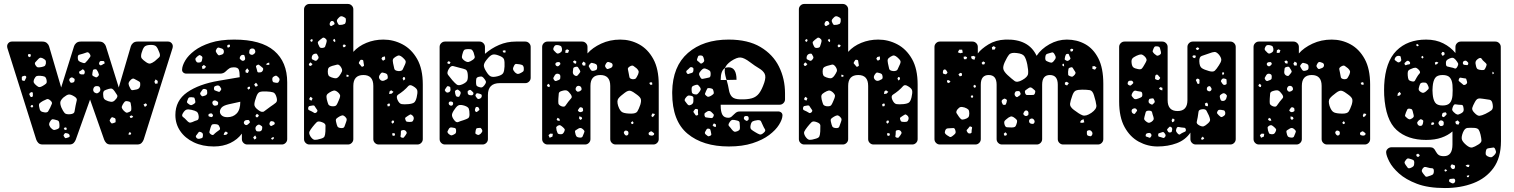

<svg xmlns="http://www.w3.org/2000/svg" viewBox="-20 -730 7648 970"><path d="M196 0Q181 0 173.5 -8Q166 -16 163 -25L17 -488Q16 -492 16 -496Q16 -506 23 -513Q30 -520 40 -520H194Q209 -520 217.5 -512Q226 -504 228 -496L289 -288L354 -496Q356 -504 364.5 -512Q373 -520 388 -520H481Q496 -520 504.5 -512Q513 -504 515 -496L580 -288L641 -496Q643 -504 651.5 -512Q660 -520 675 -520H829Q839 -520 846 -513Q853 -506 853 -496Q853 -492 852 -488L706 -25Q703 -16 695.5 -8Q688 0 673 0H539Q524 0 516.5 -8Q509 -16 506 -25L435 -227L363 -25Q360 -16 352.5 -8Q345 0 330 0ZM785 -465Q777 -487 769 -495.5Q761 -504 738 -503Q716 -502 708.5 -492.5Q701 -483 695 -462Q690 -443 696 -435Q702 -427 718 -416Q731 -407 739.5 -409Q748 -411 762 -421Q776 -433 784 -440.5Q792 -448 785 -465ZM433 -458Q426 -468 419 -465.5Q412 -463 400 -459Q388 -455 380.5 -453.5Q373 -452 373 -440Q373 -426 378.5 -421.5Q384 -417 397 -413Q407 -409 411.5 -413.5Q416 -418 423 -426Q430 -436 435 -442Q440 -448 433 -458ZM134 -457H123L121 -447L128 -441L136 -446ZM195 -436Q186 -440 181 -437.5Q176 -435 170 -428Q162 -420 158 -415Q154 -410 159 -401Q165 -391 171 -390Q177 -389 188 -391Q199 -393 204.5 -396Q210 -399 212 -410Q213 -422 209 -426.5Q205 -431 195 -436ZM493 -422Q485 -423 482 -415Q478 -407 484 -402Q488 -399 490.5 -400Q493 -401 497 -403Q502 -407 506 -408Q510 -409 508 -415Q507 -421 503 -421.5Q499 -422 493 -422ZM475 -367Q471 -374 468.5 -377.5Q466 -381 458 -380Q450 -379 449.5 -374.5Q449 -370 447 -362Q446 -356 446 -352Q446 -348 452 -345Q459 -341 464 -339.5Q469 -338 475 -344Q481 -350 479.5 -354.5Q478 -359 475 -367ZM403 -377Q399 -381 396 -379Q393 -377 388 -373Q383 -371 381 -369Q379 -367 380 -362Q382 -355 392 -354Q398 -354 401.5 -354Q405 -354 407 -359Q411 -370 403 -377ZM111 -345Q107 -349 99 -346Q94 -345 92 -343.5Q90 -342 90 -337Q90 -331 90.5 -327Q91 -323 98 -322Q104 -320 105.5 -323.5Q107 -327 110 -333Q115 -340 111 -345ZM184 -347Q171 -348 165 -345.5Q159 -343 153 -331Q148 -319 151 -312.5Q154 -306 164 -298Q173 -290 179.5 -290Q186 -290 196 -296Q208 -303 213 -308Q218 -313 215 -327Q212 -340 205 -343Q198 -346 184 -347ZM347 -338Q340 -341 333 -334Q328 -328 331 -321Q334 -316 336 -313.5Q338 -311 343 -312Q350 -313 353 -315Q356 -317 357 -324Q358 -330 355.5 -332.5Q353 -335 347 -338ZM678 -321Q665 -328 657.5 -332Q650 -336 640 -326Q629 -315 629.5 -306.5Q630 -298 638 -284Q643 -273 650.5 -274.5Q658 -276 670 -278Q685 -281 688 -296Q689 -306 688 -311.5Q687 -317 678 -321ZM777 -321 766 -329 760 -317 764 -307 776 -308ZM486 -284Q484 -291 480 -293Q476 -295 468 -295Q456 -295 452 -283Q448 -271 457 -263Q464 -259 468.5 -258.5Q473 -258 479 -263Q490 -271 486 -284ZM559 -269Q552 -279 546.5 -281.5Q541 -284 530 -281Q516 -277 508.5 -273Q501 -269 501 -255Q501 -238 506 -231Q511 -224 526 -219Q541 -214 549.5 -216.5Q558 -219 568 -232Q576 -243 571.5 -250Q567 -257 559 -269ZM142 -264Q137 -266 131 -260Q126 -254 130 -249Q132 -244 134 -241.5Q136 -239 141 -240Q146 -242 146 -245Q146 -248 146 -253Q146 -258 146 -260.5Q146 -263 142 -264ZM355 -243Q337 -254 327 -252.5Q317 -251 301 -238Q287 -225 285 -215Q283 -205 290 -187Q299 -167 306.5 -159Q314 -151 335 -153Q355 -155 356.5 -166.5Q358 -178 362 -197Q366 -214 368 -224Q370 -234 355 -243ZM235 -222Q224 -232 216.5 -229Q209 -226 197 -220Q185 -213 180 -208Q175 -203 178 -190Q180 -175 185.5 -169.5Q191 -164 206 -162Q219 -161 223 -167Q227 -173 233 -185Q239 -198 242 -205.5Q245 -213 235 -222ZM643 -191Q641 -203 640 -209.5Q639 -216 627 -218Q615 -221 610 -216Q605 -211 599 -200Q594 -191 595.5 -185.5Q597 -180 604 -172Q612 -164 617 -161.5Q622 -159 632 -164Q642 -168 643 -174Q644 -180 643 -191ZM722 -203 716 -208 705 -202 712 -190 721 -196ZM144 -200 137 -198 134 -191 142 -186 148 -193ZM645 -147 635 -143 639 -134 647 -135 653 -141ZM558 -134Q552 -136 548.5 -137.5Q545 -139 541 -134Q536 -127 534.5 -123Q533 -119 538 -113Q542 -106 546.5 -106.5Q551 -107 558 -110Q564 -111 564 -114.5Q564 -118 564 -124Q564 -132 558 -134ZM263 -124Q253 -127 247 -127.5Q241 -128 235 -119Q228 -109 228 -102.5Q228 -96 235 -86Q244 -76 250 -74Q256 -72 268 -77Q279 -81 280 -87.5Q281 -94 280 -105Q279 -115 276 -118.5Q273 -122 263 -124ZM317 -84 308 -87 302 -79 308 -74H316ZM636 -63 631 -58 629 -50 639 -49 643 -57ZM332 -43Q332 -53 321 -56Q315 -58 311.5 -58Q308 -58 304 -52Q300 -47 301.5 -43.5Q303 -40 307 -35Q310 -31 312.5 -32Q315 -33 320 -34Q325 -36 328.5 -37Q332 -38 332 -43Z M1060 10Q1003 10 959 -11Q915 -32 890.5 -68Q866 -104 866 -149Q866 -222 925.5 -263.5Q985 -305 1085 -322L1191 -340Q1191 -366 1186.5 -378Q1182 -390 1161 -390Q1147 -390 1138.5 -384.5Q1130 -379 1120 -369Q1109 -358 1092 -358H922Q912 -358 905.5 -364Q899 -370 900 -380Q901 -399 916 -424.5Q931 -450 962.5 -474Q994 -498 1043.5 -514Q1093 -530 1163 -530Q1299 -530 1365 -473.5Q1431 -417 1431 -314V-27Q1431 -16 1423 -8Q1415 0 1404 0H1229Q1218 0 1210 -8Q1202 -16 1202 -27V-55Q1180 -25 1143.5 -7.5Q1107 10 1060 10ZM1142 -504H1132L1127 -498L1131 -489L1141 -493ZM1100 -485Q1091 -488 1085.5 -489.5Q1080 -491 1075 -484Q1069 -475 1070.5 -470Q1072 -465 1078 -457Q1083 -450 1087.5 -450.5Q1092 -451 1100 -454Q1111 -457 1111 -469Q1111 -482 1100 -485ZM1268 -477Q1264 -486 1253 -485Q1242 -484 1240 -474Q1239 -467 1239 -463Q1239 -459 1245 -455Q1252 -452 1255.5 -453Q1259 -454 1265 -459Q1273 -466 1268 -477ZM1208 -453Q1196 -453 1192 -441Q1190 -435 1192 -432.5Q1194 -430 1199 -426Q1206 -420 1214 -425Q1220 -429 1218 -439Q1216 -445 1215 -449Q1214 -453 1208 -453ZM995 -449Q989 -453 985.5 -451Q982 -449 976 -444Q971 -439 968.5 -436Q966 -433 968 -426Q971 -419 974.5 -416Q978 -413 986 -414Q994 -415 997 -418Q1000 -421 1001 -429Q1003 -437 1002.5 -441Q1002 -445 995 -449ZM1340 -414 1331 -411 1323 -405 1332 -402 1341 -403ZM1298 -395Q1292 -400 1288.5 -402.5Q1285 -405 1278 -401Q1272 -397 1273.5 -392.5Q1275 -388 1277 -381Q1279 -374 1280 -369Q1281 -364 1288 -364Q1297 -364 1301 -366Q1305 -368 1309 -376Q1311 -384 1307.5 -387Q1304 -390 1298 -395ZM1021 -393 1010 -402 1000 -394 1003 -381 1014 -384ZM1238 -373 1229 -385 1220 -374 1221 -364 1232 -361ZM1387 -339Q1381 -345 1377 -347Q1373 -349 1366 -345Q1358 -341 1356.5 -336.5Q1355 -332 1356 -324Q1358 -316 1361.5 -314.5Q1365 -313 1373 -312Q1380 -311 1383.5 -312Q1387 -313 1390 -320Q1396 -331 1387 -339ZM1280 -305 1273 -312 1264 -303 1271 -292 1282 -296ZM1091 -293Q1084 -301 1073 -297Q1066 -295 1063.5 -292.5Q1061 -290 1061 -283Q1061 -276 1064 -274Q1067 -272 1074 -270Q1081 -267 1085.5 -266Q1090 -265 1094 -272Q1099 -278 1097.5 -282Q1096 -286 1091 -293ZM1243 -292 1234 -291 1229 -285 1235 -277 1243 -283ZM1017 -280Q1009 -282 1005.5 -279.5Q1002 -277 998 -270Q993 -264 991.5 -259.5Q990 -255 995 -249Q1000 -243 1004 -243.5Q1008 -244 1016 -247Q1027 -251 1027 -261Q1027 -269 1026 -273.5Q1025 -278 1017 -280ZM1377 -239Q1371 -260 1359.5 -263.5Q1348 -267 1326 -268Q1304 -269 1293 -265.5Q1282 -262 1275 -242Q1266 -218 1265 -203.5Q1264 -189 1285 -174Q1304 -159 1315 -168Q1326 -177 1346 -191Q1364 -203 1373.5 -211Q1383 -219 1377 -239ZM946 -239Q939 -239 936 -238Q933 -237 930 -231Q927 -223 925 -217.5Q923 -212 930 -207Q938 -200 943.5 -199Q949 -198 958 -204Q967 -209 967 -214.5Q967 -220 964 -230Q963 -237 958.5 -237.5Q954 -238 946 -239ZM1072 -221Q1062 -225 1056 -219Q1050 -213 1055 -203Q1060 -195 1068 -196Q1075 -197 1078 -198.5Q1081 -200 1082 -207Q1083 -213 1080.5 -215.5Q1078 -218 1072 -221ZM1129 -138Q1158 -138 1176 -157Q1194 -176 1194 -216L1135 -203Q1109 -197 1100 -187Q1091 -177 1091 -166Q1091 -155 1100.5 -146.5Q1110 -138 1129 -138ZM948 -175Q931 -179 922 -176Q913 -173 904 -158Q896 -145 904.5 -139Q913 -133 923 -122Q930 -114 935.5 -111.5Q941 -109 951 -113Q966 -120 975.5 -122.5Q985 -125 984 -142Q982 -160 974 -165.5Q966 -171 948 -175ZM1054 -152Q1049 -159 1044 -157Q1038 -156 1035.5 -154.5Q1033 -153 1033 -147Q1033 -142 1036.5 -141.5Q1040 -141 1045 -139Q1051 -137 1054 -142Q1058 -147 1054 -152ZM1288 -148 1278 -155 1271 -147 1273 -138H1283ZM1241 -118Q1238 -124 1234 -124Q1230 -124 1223 -123Q1214 -121 1212 -112Q1211 -104 1220 -99Q1226 -96 1233 -102Q1238 -107 1241 -109.5Q1244 -112 1241 -118ZM1368 -107Q1367 -115 1358 -117Q1353 -118 1350 -118Q1347 -118 1344 -113Q1338 -103 1345 -96Q1349 -92 1352 -94Q1355 -96 1360 -98Q1364 -100 1366 -101.5Q1368 -103 1368 -107ZM1090 -87Q1086 -98 1080 -100.5Q1074 -103 1062 -103Q1052 -103 1049 -98Q1046 -93 1043 -83Q1040 -71 1038 -64.5Q1036 -58 1046 -51Q1055 -45 1060 -50.5Q1065 -56 1074 -63Q1083 -70 1088.5 -73.5Q1094 -77 1090 -87ZM1299 -95Q1293 -100 1288.5 -100.5Q1284 -101 1278 -96Q1267 -87 1272 -74Q1275 -67 1279 -66.5Q1283 -66 1291 -66Q1301 -67 1304 -77Q1305 -84 1305 -88Q1305 -92 1299 -95ZM1132 -58 1121 -66 1113 -59 1110 -48 1123 -49ZM994 -63Q986 -66 983.5 -62Q981 -58 976 -52Q972 -47 970 -44Q968 -41 971 -36Q976 -27 988 -29Q996 -31 1000 -32.5Q1004 -34 1005 -42Q1006 -51 1004 -55.5Q1002 -60 994 -63ZM1275 -36 1269 -46 1259 -36 1265 -25 1274 -30ZM1363 -38 1354 -35 1349 -29 1356 -24 1363 -29Z M1543 0Q1532 0 1524 -8Q1516 -16 1516 -27V-683Q1516 -694 1524 -702Q1532 -710 1543 -710H1738Q1749 -710 1757 -702Q1765 -694 1765 -683V-468Q1791 -497 1831 -513.5Q1871 -530 1917 -530Q1968 -530 2013.5 -506Q2059 -482 2087.5 -432Q2116 -382 2116 -303V-27Q2116 -16 2108 -8Q2100 0 2089 0H1893Q1882 0 1874 -8Q1866 -16 1866 -27V-296Q1866 -351 1816 -351Q1765 -351 1765 -296V-27Q1765 -16 1757 -8Q1749 0 1738 0ZM1717 -644Q1708 -649 1702.5 -648Q1697 -647 1690 -639Q1683 -632 1682 -627Q1681 -622 1686 -613Q1690 -604 1695 -604Q1700 -604 1709 -605Q1717 -607 1721 -609Q1725 -611 1727 -620Q1728 -630 1727 -635Q1726 -640 1717 -644ZM1670 -612Q1667 -623 1659 -624Q1651 -625 1647 -615Q1643 -606 1649 -600Q1653 -597 1655.5 -599Q1658 -601 1662 -603Q1666 -605 1668.5 -606.5Q1671 -608 1670 -612ZM1622 -537Q1614 -542 1609.5 -538.5Q1605 -535 1597 -529Q1591 -524 1587.5 -520Q1584 -516 1587 -508Q1591 -498 1594.5 -492.5Q1598 -487 1609 -488Q1620 -489 1622.5 -494.5Q1625 -500 1628 -511Q1631 -520 1630.5 -525.5Q1630 -531 1622 -537ZM1674 -526 1670 -534 1662 -528 1666 -521 1673 -517ZM1557 -533 1550 -530 1547 -523 1556 -518 1560 -526ZM1727 -502 1717 -506 1711 -498 1716 -491 1724 -493ZM1588 -445Q1584 -452 1582 -456Q1580 -460 1572 -459Q1557 -456 1555 -441Q1554 -432 1558 -430Q1562 -428 1570 -424Q1575 -422 1578 -423.5Q1581 -425 1585 -430Q1592 -438 1588 -445ZM2015 -439Q2005 -448 1998 -449.5Q1991 -451 1980 -444Q1968 -437 1965.5 -430.5Q1963 -424 1966 -410Q1970 -393 1972 -383Q1974 -373 1992 -371Q2010 -370 2014.5 -379Q2019 -388 2026 -404Q2032 -417 2028.5 -423.5Q2025 -430 2015 -439ZM1925 -445 1912 -442 1907 -433 1915 -423 1926 -430ZM1809 -428Q1802 -429 1800 -425.5Q1798 -422 1794 -416Q1792 -411 1793.5 -409Q1795 -407 1799 -403Q1804 -398 1806 -394.5Q1808 -391 1814 -394Q1820 -397 1819 -401Q1818 -405 1817 -412Q1816 -418 1815.5 -422.5Q1815 -427 1809 -428ZM1559 -406 1548 -415 1540 -406 1543 -398 1551 -397ZM1702 -392Q1692 -406 1683 -403.5Q1674 -401 1658 -397Q1645 -393 1640.5 -387.5Q1636 -382 1636 -369Q1636 -356 1639.5 -349.5Q1643 -343 1655 -339Q1669 -334 1677 -334.5Q1685 -335 1694 -346Q1704 -360 1707.5 -369Q1711 -378 1702 -392ZM1939 -343Q1938 -353 1933.5 -356.5Q1929 -360 1919 -362Q1911 -365 1907 -362Q1903 -359 1898 -351Q1891 -339 1899 -329Q1908 -318 1921 -323Q1930 -327 1935 -330Q1940 -333 1939 -343ZM1739 -351 1731 -353 1730 -343 1738 -342 1743 -346ZM2026 -339 2018 -341 2014 -333 2019 -323 2027 -330ZM2068 -294Q2051 -305 2042.5 -295Q2034 -285 2019 -272Q2003 -259 1991.5 -252Q1980 -245 1988 -226Q1997 -206 2009.5 -204Q2022 -202 2044 -204Q2064 -206 2072 -212Q2080 -218 2085 -238Q2090 -259 2088.5 -271Q2087 -283 2068 -294ZM1956 -274 1948 -268 1946 -255 1959 -257 1968 -266ZM1687 -264Q1675 -274 1666.5 -272.5Q1658 -271 1645 -263Q1633 -256 1630.5 -249Q1628 -242 1631 -228Q1635 -212 1638.5 -203.5Q1642 -195 1658 -193Q1675 -192 1680 -199.5Q1685 -207 1691 -222Q1698 -237 1698.5 -245Q1699 -253 1687 -264ZM1559 -234 1549 -241 1543 -233 1544 -225 1555 -222ZM1951 -200 1947 -208 1937 -204 1938 -193H1947ZM1574 -187Q1571 -193 1568.5 -195.5Q1566 -198 1559 -197Q1550 -195 1544.5 -194.5Q1539 -194 1537 -185Q1536 -176 1541 -173.5Q1546 -171 1555 -167Q1563 -162 1568 -159.5Q1573 -157 1580 -163Q1586 -170 1582.5 -174.5Q1579 -179 1574 -187ZM2062 -148Q2056 -153 2052 -151.5Q2048 -150 2041 -145Q2034 -140 2029.5 -137Q2025 -134 2028 -126Q2030 -117 2035 -115.5Q2040 -114 2049 -114Q2058 -114 2062 -115.5Q2066 -117 2069 -125Q2074 -139 2062 -148ZM1723 -141Q1715 -148 1709 -147Q1703 -146 1694 -141Q1684 -135 1679.5 -130.5Q1675 -126 1678 -114Q1681 -100 1684.5 -92Q1688 -84 1703 -83Q1717 -82 1720 -90Q1723 -98 1728 -112Q1732 -122 1731.5 -127.5Q1731 -133 1723 -141ZM1971 -120 1961 -121 1957 -113 1963 -105 1970 -111ZM1606 -113Q1588 -120 1580 -112.5Q1572 -105 1560 -90Q1548 -75 1543.5 -65.5Q1539 -56 1549 -40Q1560 -24 1570.5 -23.5Q1581 -23 1600 -29Q1616 -33 1619.5 -41Q1623 -49 1624 -66Q1625 -85 1624.5 -96Q1624 -107 1606 -113ZM2032 -66Q2025 -76 2012 -72Q2006 -71 2005.5 -67Q2005 -63 2005 -56Q2005 -48 2003.5 -43Q2002 -38 2009 -35Q2017 -32 2020.5 -36Q2024 -40 2029 -47Q2033 -53 2034.5 -56.5Q2036 -60 2032 -66ZM1973 -57H1962V-46L1972 -43L1976 -51Z M2228 0Q2217 0 2209 -8Q2201 -16 2201 -27V-493Q2201 -504 2209 -512Q2217 -520 2228 -520H2403Q2414 -520 2422 -512Q2430 -504 2430 -493V-458Q2462 -486 2501.5 -503Q2541 -520 2586 -520H2634Q2645 -520 2653 -512Q2661 -504 2661 -493V-337Q2661 -326 2653 -318Q2645 -310 2634 -310H2505Q2445 -310 2445 -250V-27Q2445 -16 2437 -8Q2429 0 2418 0ZM2373 -464Q2369 -474 2364.5 -478Q2360 -482 2349 -482Q2336 -482 2329.5 -480Q2323 -478 2319 -466Q2314 -451 2313.5 -442.5Q2313 -434 2326 -424Q2339 -415 2347.5 -417Q2356 -419 2369 -428Q2380 -436 2378.5 -443.5Q2377 -451 2373 -464ZM2535 -474 2527 -476 2519 -473 2523 -465 2533 -464ZM2501 -449Q2479 -458 2467 -453.5Q2455 -449 2440 -430Q2425 -412 2424.5 -400Q2424 -388 2437 -368Q2449 -348 2460.5 -343.5Q2472 -339 2495 -345Q2517 -351 2522.5 -361.5Q2528 -372 2529 -394Q2530 -418 2526.5 -429.5Q2523 -441 2501 -449ZM2247 -421 2240 -416 2242 -408 2252 -407 2256 -416ZM2626 -389Q2624 -398 2620 -400.5Q2616 -403 2606 -405Q2595 -406 2588.5 -407Q2582 -408 2577 -398Q2571 -387 2572 -380.5Q2573 -374 2582 -364Q2591 -356 2597.5 -356.5Q2604 -357 2614 -363Q2624 -368 2625.5 -373Q2627 -378 2626 -389ZM2343 -356Q2341 -375 2331.5 -379Q2322 -383 2304 -387Q2283 -392 2270.5 -396Q2258 -400 2247 -381Q2236 -362 2243.5 -352Q2251 -342 2265 -325Q2279 -309 2288 -302.5Q2297 -296 2316 -304Q2336 -313 2340.5 -323.5Q2345 -334 2343 -356ZM2429 -329Q2422 -339 2416.5 -342Q2411 -345 2399 -342Q2388 -339 2386.5 -332.5Q2385 -326 2385 -315Q2385 -304 2387 -299Q2389 -294 2398 -291Q2409 -287 2414.5 -288.5Q2420 -290 2427 -299Q2434 -308 2435 -314Q2436 -320 2429 -329ZM2247 -294Q2240 -296 2238 -292.5Q2236 -289 2232 -284Q2229 -279 2227.5 -276.5Q2226 -274 2230 -269Q2236 -260 2245 -263Q2256 -266 2256 -277Q2256 -284 2255 -288Q2254 -292 2247 -294ZM2303 -270Q2298 -274 2294.5 -276.5Q2291 -279 2284 -275Q2278 -271 2278.5 -267Q2279 -263 2280 -256Q2282 -249 2283.5 -245.5Q2285 -242 2292 -241Q2299 -240 2301 -243.5Q2303 -247 2306 -254Q2310 -264 2303 -270ZM2364 -270Q2360 -274 2357 -275.5Q2354 -277 2349 -274Q2343 -271 2342.5 -268Q2342 -265 2343 -259Q2345 -250 2355 -249Q2361 -248 2364.5 -248.5Q2368 -249 2371 -254Q2373 -260 2371 -262.5Q2369 -265 2364 -270ZM2414 -246Q2414 -252 2410.5 -253.5Q2407 -255 2401 -257Q2395 -258 2391.5 -259Q2388 -260 2385 -255Q2381 -250 2382 -246.5Q2383 -243 2387 -238Q2391 -232 2394 -230.5Q2397 -229 2403 -231Q2414 -235 2414 -246ZM2269 -210Q2268 -216 2259 -217Q2251 -218 2248 -213Q2245 -206 2250 -200Q2257 -194 2264 -197Q2270 -201 2269 -210ZM2327 -196Q2308 -202 2298 -198.5Q2288 -195 2277 -178Q2265 -162 2263.5 -151Q2262 -140 2274 -124Q2285 -109 2295 -113.5Q2305 -118 2322 -123Q2337 -128 2344.5 -132.5Q2352 -137 2352 -152Q2352 -171 2348.5 -180.5Q2345 -190 2327 -196ZM2401 -180Q2398 -190 2390 -190Q2384 -190 2383 -187Q2382 -184 2380 -179Q2378 -170 2383 -166Q2387 -163 2389.5 -164.5Q2392 -166 2395 -169Q2399 -172 2401 -173.5Q2403 -175 2401 -180ZM2284 -75Q2282 -83 2277 -83.5Q2272 -84 2263 -86Q2252 -88 2247 -78Q2243 -71 2241 -66.5Q2239 -62 2245 -55Q2253 -48 2258 -46.5Q2263 -45 2272 -50Q2281 -54 2283 -59Q2285 -64 2284 -75ZM2414 -77Q2410 -84 2405.5 -84Q2401 -84 2393 -83Q2387 -82 2385.5 -79Q2384 -76 2383 -70Q2382 -63 2381.5 -58.5Q2381 -54 2388 -51Q2395 -47 2399 -48.5Q2403 -50 2409 -55Q2415 -62 2416.5 -66Q2418 -70 2414 -77Z M2746 0Q2735 0 2727 -8Q2719 -16 2719 -27V-493Q2719 -504 2727 -512Q2735 -520 2746 -520H2921Q2932 -520 2940 -512Q2948 -504 2948 -493V-460Q2973 -489 3017 -509.5Q3061 -530 3114 -530Q3165 -530 3209 -506Q3253 -482 3280.5 -432Q3308 -382 3308 -303V-27Q3308 -16 3300 -8Q3292 0 3281 0H3090Q3079 0 3071 -8Q3063 -16 3063 -27V-296Q3063 -351 3013 -351Q2963 -351 2963 -296V-27Q2963 -16 2955 -8Q2947 0 2936 0ZM2800 -502Q2791 -503 2786.5 -501.5Q2782 -500 2778 -492Q2774 -484 2775.5 -479.5Q2777 -475 2784 -469Q2790 -462 2794.5 -460Q2799 -458 2807 -462Q2816 -467 2818 -471.5Q2820 -476 2819 -485Q2817 -495 2813 -497.5Q2809 -500 2800 -502ZM2855 -476 2845 -481 2837 -476 2836 -463H2850ZM2892 -419 2884 -425 2875 -420 2879 -411 2890 -408ZM2938 -412 2927 -419 2920 -408 2925 -399H2937ZM2810 -412Q2807 -416 2804.5 -416.5Q2802 -417 2796 -416Q2787 -414 2786 -408Q2785 -400 2793 -396Q2799 -393 2805 -399Q2809 -403 2810.5 -405Q2812 -407 2810 -412ZM3063 -414Q3056 -417 3051.5 -417Q3047 -417 3043 -411Q3038 -403 3037 -398.5Q3036 -394 3042 -386Q3047 -380 3051.5 -381.5Q3056 -383 3064 -386Q3075 -390 3075 -401Q3075 -411 3063 -414ZM2984 -409Q2975 -412 2970 -412.5Q2965 -413 2959 -405Q2953 -398 2955 -393.5Q2957 -389 2962 -381Q2966 -374 2970 -372.5Q2974 -371 2982 -373Q2990 -375 2993.5 -378Q2997 -381 2997 -390Q2997 -399 2994.5 -402.5Q2992 -406 2984 -409ZM3196 -385Q3186 -393 3180 -397Q3174 -401 3163 -395Q3151 -388 3152 -381Q3153 -374 3156 -361Q3158 -348 3160 -340Q3162 -332 3175 -330Q3189 -329 3193.5 -335.5Q3198 -342 3204 -355Q3208 -366 3206 -371.5Q3204 -377 3196 -385ZM2909 -376Q2904 -384 2900.5 -389.5Q2897 -395 2887 -392Q2877 -390 2876 -384Q2875 -378 2874 -367Q2873 -353 2887 -347Q2894 -345 2897 -348Q2900 -351 2905 -357Q2909 -362 2911 -365.5Q2913 -369 2909 -376ZM2801 -357Q2789 -360 2783 -350Q2778 -342 2776 -337.5Q2774 -333 2779 -326Q2785 -319 2790 -321Q2795 -323 2803 -326Q2809 -329 2810 -332Q2811 -335 2811 -342Q2811 -349 2809 -352Q2807 -355 2801 -357ZM3275 -312 3269 -315 3260 -311 3265 -302H3275ZM2758 -300 2750 -307 2743 -299 2747 -292 2756 -290ZM2918 -283Q2916 -294 2906 -296Q2895 -298 2890 -288Q2885 -278 2892 -271Q2897 -266 2900 -266.5Q2903 -267 2909 -269Q2914 -272 2916.5 -274.5Q2919 -277 2918 -283ZM2863 -254Q2853 -268 2845 -272Q2837 -276 2820 -271Q2804 -267 2803 -258Q2802 -249 2801 -233Q2800 -217 2801 -208Q2802 -199 2817 -193Q2831 -188 2836.5 -196Q2842 -204 2851 -216Q2861 -228 2866.5 -234.5Q2872 -241 2863 -254ZM3196 -253Q3178 -267 3166 -271Q3154 -275 3136 -261Q3114 -245 3104.5 -233Q3095 -221 3103 -195Q3112 -168 3126 -162Q3140 -156 3169 -156Q3193 -156 3200 -167Q3207 -178 3215 -201Q3221 -221 3217 -231Q3213 -241 3196 -253ZM2916 -188Q2909 -189 2906 -183Q2903 -178 2900.5 -175Q2898 -172 2902 -168Q2910 -160 2921 -166Q2926 -168 2926 -171.5Q2926 -175 2925 -181Q2924 -186 2916 -188ZM3289 -154 3276 -157 3271 -147 3274 -138 3283 -143ZM2918 -139 2906 -142V-130L2913 -124L2921 -130ZM2806 -130 2797 -135 2792 -126 2798 -120H2809ZM3181 -110 3175 -118 3167 -110 3172 -103 3178 -104ZM2822 -89Q2815 -95 2810.5 -97Q2806 -99 2798 -95Q2790 -90 2790 -85Q2790 -80 2792 -71Q2795 -62 2797 -57.5Q2799 -53 2808 -52Q2818 -51 2822.5 -54Q2827 -57 2831 -66Q2835 -74 2832 -78.5Q2829 -83 2822 -89ZM2924 -78Q2914 -87 2903 -81Q2894 -75 2888.5 -72Q2883 -69 2886 -59Q2888 -47 2892 -41.5Q2896 -36 2909 -35Q2920 -34 2923 -40Q2926 -46 2930 -57Q2934 -65 2932 -69Q2930 -73 2924 -78ZM3148 -69Q3139 -73 3134 -66Q3129 -60 3135 -52Q3141 -43 3148 -46Q3155 -48 3155 -58Q3155 -67 3148 -69ZM3278 -62Q3272 -68 3267 -66Q3262 -63 3259 -61Q3256 -59 3257 -53Q3258 -48 3261.5 -47Q3265 -46 3270 -45Q3280 -44 3284 -50Q3286 -55 3284 -57Q3282 -59 3278 -62ZM2773 -54 2760 -55 2751 -47 2757 -34 2771 -40Z M3662 10Q3531 10 3453.5 -54.5Q3376 -119 3376 -259V-266Q3378 -395 3455.5 -462.5Q3533 -530 3661 -530Q3759 -530 3822 -492.5Q3885 -455 3915.5 -393.5Q3946 -332 3946 -258V-228Q3946 -217 3938 -209Q3930 -201 3919 -201H3621V-196Q3621 -166 3629.5 -150.5Q3638 -135 3660 -135Q3669 -135 3675 -140Q3681 -145 3689 -153Q3698 -162 3704 -164.5Q3710 -167 3722 -167H3911Q3921 -167 3927.5 -161Q3934 -155 3933 -145Q3932 -126 3915.5 -99.5Q3899 -73 3866 -48Q3833 -23 3782 -6.5Q3731 10 3662 10ZM3518 -450Q3509 -450 3507 -445.5Q3505 -441 3502 -432Q3500 -427 3502.5 -424Q3505 -421 3510 -418Q3515 -413 3518.5 -410Q3522 -407 3528 -411Q3535 -416 3537 -420Q3539 -424 3536 -433Q3534 -442 3530.5 -446Q3527 -450 3518 -450ZM3621 -326H3651Q3650 -328 3649 -331Q3644 -349 3642 -362Q3640 -375 3643 -386Q3650 -390 3661 -390Q3701 -390 3701 -327L3651 -326Q3659 -298 3662.5 -276Q3666 -254 3677.5 -241.5Q3689 -229 3719 -228Q3756 -227 3778.5 -233.5Q3801 -240 3815 -258.5Q3829 -277 3841 -312Q3851 -342 3843 -357.5Q3835 -373 3814.5 -385Q3794 -397 3769 -416Q3740 -438 3721.5 -439.5Q3703 -441 3673 -421Q3648 -403 3643 -386Q3621 -374 3621 -326ZM3477 -390Q3471 -392 3467.5 -390Q3464 -388 3460 -383Q3454 -377 3449.5 -373.5Q3445 -370 3449 -362Q3454 -354 3459 -356.5Q3464 -359 3473 -361Q3482 -363 3483 -373Q3484 -379 3483.5 -383Q3483 -387 3477 -390ZM3555 -379Q3543 -385 3536.5 -384Q3530 -383 3522 -374Q3513 -364 3512 -357.5Q3511 -351 3518 -340Q3523 -330 3529.5 -331.5Q3536 -333 3547 -335Q3557 -337 3563 -338.5Q3569 -340 3570 -351Q3571 -363 3568.5 -368.5Q3566 -374 3555 -379ZM3512 -295Q3507 -302 3502 -302Q3497 -302 3489 -299Q3480 -296 3477 -292.5Q3474 -289 3474 -280Q3474 -269 3475.5 -263Q3477 -257 3487 -254Q3498 -251 3503 -254.5Q3508 -258 3515 -268Q3521 -276 3520 -281.5Q3519 -287 3512 -295ZM3563 -285Q3555 -286 3553 -282Q3551 -278 3547 -270Q3544 -262 3542 -257.5Q3540 -253 3546 -248Q3553 -241 3558 -241Q3563 -241 3572 -246Q3580 -251 3584 -255Q3588 -259 3585 -269Q3583 -279 3578 -281.5Q3573 -284 3563 -285ZM3472 -246Q3460 -249 3454.5 -246Q3449 -243 3442 -233Q3437 -224 3440.5 -219.5Q3444 -215 3450 -207Q3455 -200 3459 -198.5Q3463 -197 3470 -200Q3483 -205 3483 -219Q3483 -230 3483 -236.5Q3483 -243 3472 -246ZM3506 -163Q3506 -170 3506.5 -174Q3507 -178 3501 -179Q3494 -181 3491.5 -178.5Q3489 -176 3485 -170Q3482 -166 3483.5 -163.5Q3485 -161 3488 -157Q3492 -152 3494 -148.5Q3496 -145 3502 -147Q3508 -149 3507 -153Q3506 -157 3506 -163ZM3574 -164Q3565 -173 3553 -167Q3545 -162 3541.5 -159Q3538 -156 3539 -147Q3541 -138 3546 -137Q3551 -136 3560 -135Q3569 -134 3574.5 -133.5Q3580 -133 3584 -141Q3588 -149 3584.5 -153.5Q3581 -158 3574 -164ZM3762 -137Q3760 -142 3757.5 -143Q3755 -144 3750 -144Q3741 -144 3739 -138Q3736 -130 3742 -125Q3747 -122 3749.5 -120Q3752 -118 3757 -121Q3762 -125 3762.5 -128Q3763 -131 3762 -137ZM3718 -92Q3717 -104 3716.5 -111Q3716 -118 3704 -121Q3689 -125 3681 -124.5Q3673 -124 3665 -111Q3657 -99 3663 -93Q3669 -87 3677 -76Q3684 -67 3689.5 -65Q3695 -63 3705 -67Q3715 -71 3717 -76.5Q3719 -82 3718 -92ZM3833 -99Q3828 -111 3824.5 -117.5Q3821 -124 3807 -123Q3791 -121 3783 -117Q3775 -113 3772 -97Q3769 -82 3775.5 -76Q3782 -70 3796 -62Q3809 -54 3817.5 -51Q3826 -48 3838 -59Q3850 -69 3844.5 -77Q3839 -85 3833 -99ZM3597 -101 3587 -107 3580 -97 3587 -90 3597 -89ZM3561 -80Q3554 -81 3551.5 -78.5Q3549 -76 3546 -70Q3542 -64 3541 -60Q3540 -56 3545 -51Q3552 -45 3556 -42.5Q3560 -40 3568 -44Q3575 -48 3573.5 -53Q3572 -58 3571 -66Q3570 -72 3568.5 -75.5Q3567 -79 3561 -80Z M4043 0Q4032 0 4024 -8Q4016 -16 4016 -27V-683Q4016 -694 4024 -702Q4032 -710 4043 -710H4238Q4249 -710 4257 -702Q4265 -694 4265 -683V-468Q4291 -497 4331 -513.5Q4371 -530 4417 -530Q4468 -530 4513.5 -506Q4559 -482 4587.5 -432Q4616 -382 4616 -303V-27Q4616 -16 4608 -8Q4600 0 4589 0H4393Q4382 0 4374 -8Q4366 -16 4366 -27V-296Q4366 -351 4316 -351Q4265 -351 4265 -296V-27Q4265 -16 4257 -8Q4249 0 4238 0ZM4217 -644Q4208 -649 4202.5 -648Q4197 -647 4190 -639Q4183 -632 4182 -627Q4181 -622 4186 -613Q4190 -604 4195 -604Q4200 -604 4209 -605Q4217 -607 4221 -609Q4225 -611 4227 -620Q4228 -630 4227 -635Q4226 -640 4217 -644ZM4170 -612Q4167 -623 4159 -624Q4151 -625 4147 -615Q4143 -606 4149 -600Q4153 -597 4155.5 -599Q4158 -601 4162 -603Q4166 -605 4168.5 -606.5Q4171 -608 4170 -612ZM4122 -537Q4114 -542 4109.5 -538.5Q4105 -535 4097 -529Q4091 -524 4087.5 -520Q4084 -516 4087 -508Q4091 -498 4094.5 -492.5Q4098 -487 4109 -488Q4120 -489 4122.5 -494.5Q4125 -500 4128 -511Q4131 -520 4130.5 -525.5Q4130 -531 4122 -537ZM4174 -526 4170 -534 4162 -528 4166 -521 4173 -517ZM4057 -533 4050 -530 4047 -523 4056 -518 4060 -526ZM4227 -502 4217 -506 4211 -498 4216 -491 4224 -493ZM4088 -445Q4084 -452 4082 -456Q4080 -460 4072 -459Q4057 -456 4055 -441Q4054 -432 4058 -430Q4062 -428 4070 -424Q4075 -422 4078 -423.5Q4081 -425 4085 -430Q4092 -438 4088 -445ZM4515 -439Q4505 -448 4498 -449.5Q4491 -451 4480 -444Q4468 -437 4465.5 -430.5Q4463 -424 4466 -410Q4470 -393 4472 -383Q4474 -373 4492 -371Q4510 -370 4514.5 -379Q4519 -388 4526 -404Q4532 -417 4528.5 -423.5Q4525 -430 4515 -439ZM4425 -445 4412 -442 4407 -433 4415 -423 4426 -430ZM4309 -428Q4302 -429 4300 -425.5Q4298 -422 4294 -416Q4292 -411 4293.5 -409Q4295 -407 4299 -403Q4304 -398 4306 -394.5Q4308 -391 4314 -394Q4320 -397 4319 -401Q4318 -405 4317 -412Q4316 -418 4315.5 -422.5Q4315 -427 4309 -428ZM4059 -406 4048 -415 4040 -406 4043 -398 4051 -397ZM4202 -392Q4192 -406 4183 -403.5Q4174 -401 4158 -397Q4145 -393 4140.5 -387.5Q4136 -382 4136 -369Q4136 -356 4139.5 -349.5Q4143 -343 4155 -339Q4169 -334 4177 -334.5Q4185 -335 4194 -346Q4204 -360 4207.5 -369Q4211 -378 4202 -392ZM4439 -343Q4438 -353 4433.5 -356.5Q4429 -360 4419 -362Q4411 -365 4407 -362Q4403 -359 4398 -351Q4391 -339 4399 -329Q4408 -318 4421 -323Q4430 -327 4435 -330Q4440 -333 4439 -343ZM4239 -351 4231 -353 4230 -343 4238 -342 4243 -346ZM4526 -339 4518 -341 4514 -333 4519 -323 4527 -330ZM4568 -294Q4551 -305 4542.5 -295Q4534 -285 4519 -272Q4503 -259 4491.5 -252Q4480 -245 4488 -226Q4497 -206 4509.5 -204Q4522 -202 4544 -204Q4564 -206 4572 -212Q4580 -218 4585 -238Q4590 -259 4588.5 -271Q4587 -283 4568 -294ZM4456 -274 4448 -268 4446 -255 4459 -257 4468 -266ZM4187 -264Q4175 -274 4166.5 -272.5Q4158 -271 4145 -263Q4133 -256 4130.5 -249Q4128 -242 4131 -228Q4135 -212 4138.5 -203.5Q4142 -195 4158 -193Q4175 -192 4180 -199.5Q4185 -207 4191 -222Q4198 -237 4198.5 -245Q4199 -253 4187 -264ZM4059 -234 4049 -241 4043 -233 4044 -225 4055 -222ZM4451 -200 4447 -208 4437 -204 4438 -193H4447ZM4074 -187Q4071 -193 4068.5 -195.5Q4066 -198 4059 -197Q4050 -195 4044.5 -194.5Q4039 -194 4037 -185Q4036 -176 4041 -173.5Q4046 -171 4055 -167Q4063 -162 4068 -159.5Q4073 -157 4080 -163Q4086 -170 4082.5 -174.5Q4079 -179 4074 -187ZM4562 -148Q4556 -153 4552 -151.5Q4548 -150 4541 -145Q4534 -140 4529.5 -137Q4525 -134 4528 -126Q4530 -117 4535 -115.5Q4540 -114 4549 -114Q4558 -114 4562 -115.5Q4566 -117 4569 -125Q4574 -139 4562 -148ZM4223 -141Q4215 -148 4209 -147Q4203 -146 4194 -141Q4184 -135 4179.5 -130.5Q4175 -126 4178 -114Q4181 -100 4184.5 -92Q4188 -84 4203 -83Q4217 -82 4220 -90Q4223 -98 4228 -112Q4232 -122 4231.5 -127.5Q4231 -133 4223 -141ZM4471 -120 4461 -121 4457 -113 4463 -105 4470 -111ZM4106 -113Q4088 -120 4080 -112.5Q4072 -105 4060 -90Q4048 -75 4043.5 -65.5Q4039 -56 4049 -40Q4060 -24 4070.5 -23.5Q4081 -23 4100 -29Q4116 -33 4119.5 -41Q4123 -49 4124 -66Q4125 -85 4124.5 -96Q4124 -107 4106 -113ZM4532 -66Q4525 -76 4512 -72Q4506 -71 4505.5 -67Q4505 -63 4505 -56Q4505 -48 4503.5 -43Q4502 -38 4509 -35Q4517 -32 4520.5 -36Q4524 -40 4529 -47Q4533 -53 4534.5 -56.5Q4536 -60 4532 -66ZM4473 -57H4462V-46L4472 -43L4476 -51Z M4728 0Q4717 0 4709 -8Q4701 -16 4701 -27V-493Q4701 -504 4709 -512Q4717 -520 4728 -520H4893Q4904 -520 4912 -512Q4920 -504 4920 -493V-460Q4937 -483 4973.5 -505.5Q5010 -528 5059 -530Q5177 -534 5217 -448Q5240 -483 5282 -506.5Q5324 -530 5370 -530Q5421 -530 5462.5 -507Q5504 -484 5529 -435Q5554 -386 5554 -307V-27Q5554 -16 5546 -8Q5538 0 5527 0H5351Q5340 0 5332 -8Q5324 -16 5324 -27V-302Q5324 -351 5284 -351Q5245 -351 5245 -302V-27Q5245 -16 5237 -8Q5229 0 5218 0H5042Q5031 0 5023 -8Q5015 -16 5015 -27V-302Q5015 -351 4975 -351Q4935 -351 4935 -302V-27Q4935 -16 4927 -8Q4919 0 4908 0ZM5000 -497 4991 -491 4993 -479 5006 -480 5010 -491ZM5402 -482 5393 -484 5386 -479 5390 -469 5400 -472ZM4841 -479H4826L4819 -466L4831 -461L4844 -464ZM5307 -457Q5301 -467 5294.5 -465Q5288 -463 5277 -460Q5268 -458 5265 -454.5Q5262 -451 5261 -442Q5260 -433 5262 -427.5Q5264 -422 5273 -419Q5284 -414 5290.5 -413.5Q5297 -413 5304 -422Q5313 -432 5313.5 -439Q5314 -446 5307 -457ZM5170 -404Q5164 -433 5155 -446Q5146 -459 5117 -462Q5088 -466 5078 -454Q5068 -442 5056 -416Q5046 -394 5049 -381Q5052 -368 5070 -351Q5092 -331 5105.5 -321Q5119 -311 5145 -326Q5172 -341 5174 -357.5Q5176 -374 5170 -404ZM5384 -445Q5381 -451 5380 -455Q5379 -459 5372 -458Q5366 -457 5364.5 -453.5Q5363 -450 5361 -444Q5360 -437 5359 -432.5Q5358 -428 5365 -425Q5371 -421 5375 -422.5Q5379 -424 5385 -429Q5389 -433 5388 -436.5Q5387 -440 5384 -445ZM4897 -448 4885 -444 4890 -432 4903 -428 4908 -443ZM4857 -445 4848 -443 4850 -431H4862L4866 -441ZM4957 -414 4947 -420 4939 -412 4944 -404 4953 -405ZM5355 -408 5348 -407 5347 -399 5356 -394ZM5510 -396 5499 -395V-382L5512 -378L5520 -389ZM5407 -375Q5402 -382 5399.5 -387Q5397 -392 5388 -389Q5379 -387 5378 -381.5Q5377 -376 5376 -367Q5376 -358 5376.5 -353Q5377 -348 5386 -345Q5395 -341 5399.5 -343.5Q5404 -346 5410 -353Q5415 -360 5413.5 -364Q5412 -368 5407 -375ZM4761 -374Q4757 -380 4751 -379Q4745 -377 4744 -370Q4744 -365 4743.5 -362Q4743 -359 4748 -357Q4753 -355 4756.5 -354.5Q4760 -354 4764 -359Q4768 -363 4766 -366Q4764 -369 4761 -374ZM4840 -359 4831 -362 4822 -354 4829 -344 4840 -348ZM4773 -325 4764 -324 4765 -314 4774 -310 4782 -319ZM5380 -310 5369 -317 5360 -313V-303L5371 -298ZM4911 -295 4905 -302 4897 -296 4901 -287 4908 -288ZM5197 -283Q5191 -288 5186.5 -288.5Q5182 -289 5175 -284Q5166 -278 5161 -274Q5156 -270 5159 -260Q5162 -250 5168.5 -250Q5175 -250 5186 -250Q5195 -250 5200.5 -250.5Q5206 -251 5209 -260Q5212 -269 5208.5 -273Q5205 -277 5197 -283ZM5507 -248Q5500 -272 5486 -274.5Q5472 -277 5447 -277Q5425 -277 5414.5 -272Q5404 -267 5397 -246Q5388 -221 5386 -206Q5384 -191 5405 -175Q5432 -154 5449 -147.5Q5466 -141 5494 -160Q5521 -179 5519 -197.5Q5517 -216 5507 -248ZM5124 -270Q5117 -270 5113.5 -269Q5110 -268 5107 -261Q5103 -250 5112 -242Q5117 -238 5120 -240Q5123 -242 5129 -246Q5137 -251 5136 -258Q5134 -264 5132 -267Q5130 -270 5124 -270ZM4893 -249 4885 -246V-239L4892 -235L4897 -242ZM5062 -229Q5056 -233 5053 -231.5Q5050 -230 5044 -226Q5038 -221 5042 -211Q5044 -205 5046 -202.5Q5048 -200 5054 -200Q5060 -200 5061.5 -203Q5063 -206 5065 -212Q5066 -218 5067 -222Q5068 -226 5062 -229ZM4877 -157Q4877 -171 4872 -176.5Q4867 -182 4853 -187Q4839 -191 4832 -189Q4825 -187 4816 -176Q4809 -165 4812.5 -158.5Q4816 -152 4824 -141Q4831 -131 4836.5 -127.5Q4842 -124 4854 -128Q4867 -132 4872 -137.5Q4877 -143 4877 -157ZM5176 -160Q5175 -170 5166 -172Q5159 -173 5154 -165Q5151 -160 5150 -157Q5149 -154 5152 -150Q5160 -141 5169 -145Q5175 -148 5175.5 -151Q5176 -154 5176 -160ZM5109 -132Q5099 -140 5092.5 -141.5Q5086 -143 5075 -136Q5063 -127 5057 -121Q5051 -115 5055 -101Q5059 -87 5068 -87Q5077 -87 5091 -86Q5102 -86 5107 -89Q5112 -92 5115 -102Q5119 -113 5118.5 -119Q5118 -125 5109 -132ZM5203 -126Q5196 -134 5187 -130Q5178 -127 5179 -116Q5180 -108 5189 -105Q5195 -104 5198.5 -104Q5202 -104 5205 -109Q5210 -117 5203 -126ZM5454 -128 5442 -122 5436 -112 5446 -109 5458 -112ZM4886 -90Q4880 -93 4877.5 -89.5Q4875 -86 4871 -81Q4867 -77 4864.5 -74Q4862 -71 4865 -66Q4869 -59 4872 -57Q4875 -55 4883 -56Q4889 -58 4888.5 -62Q4888 -66 4889 -73Q4890 -80 4891 -84Q4892 -88 4886 -90ZM4806 -73Q4803 -84 4795.5 -83Q4788 -82 4776 -82Q4767 -82 4762.5 -80Q4758 -78 4755 -70Q4752 -61 4754.5 -56.5Q4757 -52 4764 -47Q4773 -41 4778 -38.5Q4783 -36 4791 -42Q4802 -50 4806 -55.5Q4810 -61 4806 -73ZM5495 -66Q5488 -75 5477 -71Q5471 -69 5471 -65.5Q5471 -62 5471 -56Q5471 -46 5478 -44Q5485 -42 5488.5 -41.5Q5492 -41 5496 -46Q5503 -57 5495 -66ZM5068 -53 5059 -62 5051 -54 5054 -45H5063Z M5828 10Q5778 10 5733.5 -14Q5689 -38 5661.5 -88Q5634 -138 5634 -217V-493Q5634 -504 5642 -512Q5650 -520 5661 -520H5852Q5863 -520 5871 -512Q5879 -504 5879 -493V-224Q5879 -169 5929 -169Q5979 -169 5979 -224V-493Q5979 -504 5987 -512Q5995 -520 6006 -520H6196Q6207 -520 6215 -512Q6223 -504 6223 -493V-27Q6223 -16 6215 -8Q6207 0 6196 0H6021Q6010 0 6002 -8Q5994 -16 5994 -27V-60Q5969 -23 5925 -6.5Q5881 10 5828 10ZM5826 -496Q5816 -497 5812.5 -493Q5809 -489 5806 -480Q5802 -472 5804 -468Q5806 -464 5812 -458Q5819 -452 5823.5 -449.5Q5828 -447 5836 -451Q5845 -456 5845.5 -461.5Q5846 -467 5843 -476Q5841 -486 5838.5 -490.5Q5836 -495 5826 -496ZM6039 -487 6029 -491 6021 -485 6026 -478 6033 -477ZM6139 -453Q6126 -468 6116 -467.5Q6106 -467 6088 -460Q6065 -452 6051.5 -447.5Q6038 -443 6039 -420Q6040 -394 6051.5 -386Q6063 -378 6088 -371Q6109 -365 6117.5 -373Q6126 -381 6138 -400Q6149 -416 6150 -426.5Q6151 -437 6139 -453ZM5765 -443Q5753 -455 5744.5 -455Q5736 -455 5721 -448Q5706 -441 5700.5 -434Q5695 -427 5697 -411Q5699 -395 5706 -389.5Q5713 -384 5729 -381Q5743 -378 5748.5 -383.5Q5754 -389 5761 -402Q5769 -415 5772 -423Q5775 -431 5765 -443ZM6022 -448 6012 -451 6004 -447 6007 -439 6018 -436ZM6164 -363 6157 -366 6154 -358 6158 -350 6164 -357ZM5833 -347Q5829 -354 5823 -353Q5816 -351 5816 -342Q5816 -337 5815.5 -333.5Q5815 -330 5821 -328Q5828 -325 5831.5 -325.5Q5835 -326 5839 -332Q5843 -336 5840 -339Q5837 -342 5833 -347ZM6177 -317Q6177 -324 6176.5 -327.5Q6176 -331 6170 -332Q6163 -334 6159 -333.5Q6155 -333 6151 -327Q6147 -321 6149 -317.5Q6151 -314 6155 -308Q6159 -303 6162 -301.5Q6165 -300 6171 -302Q6177 -304 6177 -307.5Q6177 -311 6177 -317ZM6036 -331Q6028 -335 6024 -329Q6021 -326 6022 -324Q6023 -322 6025 -318Q6028 -313 6029 -309Q6030 -305 6035 -306Q6041 -308 6040 -311.5Q6039 -315 6040 -321Q6041 -329 6036 -331ZM5704 -317Q5700 -322 5696.5 -322.5Q5693 -323 5686 -322Q5678 -320 5677 -309Q5676 -303 5685 -299Q5692 -296 5696 -301Q5701 -306 5704 -308.5Q5707 -311 5704 -317ZM6099 -286Q6096 -291 6094 -293.5Q6092 -296 6086 -294Q6077 -291 6077 -280Q6077 -272 6087 -269Q6094 -267 6099 -274Q6103 -280 6099 -286ZM5853 -286 5843 -290 5835 -284 5841 -277 5852 -273ZM5751 -255Q5750 -266 5743 -267Q5736 -268 5725 -270Q5717 -273 5712.5 -272Q5708 -271 5703 -264Q5698 -256 5697 -250.5Q5696 -245 5703 -238Q5709 -230 5714.5 -229Q5720 -228 5730 -232Q5741 -236 5746.5 -239.5Q5752 -243 5751 -255ZM6172 -255Q6165 -260 6160.5 -259Q6156 -258 6149 -253Q6143 -249 6142.5 -245Q6142 -241 6144 -234Q6146 -226 6148.5 -223Q6151 -220 6158 -220Q6170 -220 6175 -232Q6178 -240 6178.5 -244.5Q6179 -249 6172 -255ZM5812 -223Q5810 -228 5808 -231Q5806 -234 5801 -233Q5793 -232 5789 -231Q5785 -230 5783 -222Q5782 -214 5784.5 -210.5Q5787 -207 5795 -203Q5801 -200 5803.5 -203Q5806 -206 5811 -210Q5816 -215 5812 -223ZM6078 -212 6067 -207 6070 -195 6082 -193 6083 -203ZM5723 -176Q5717 -185 5708 -182Q5697 -179 5697 -170Q5697 -159 5707 -155Q5712 -153 5714 -156Q5716 -159 5719 -163Q5722 -167 5724 -169.5Q5726 -172 5723 -176ZM6087 -147Q6080 -162 6075 -171Q6070 -180 6053 -178Q6036 -176 6035 -165.5Q6034 -155 6031 -138Q6028 -123 6026 -114Q6024 -105 6038 -97Q6053 -89 6061.5 -92Q6070 -95 6083 -107Q6094 -117 6093.5 -125Q6093 -133 6087 -147ZM6149 -175Q6141 -176 6137 -174.5Q6133 -173 6130 -166Q6127 -160 6129.5 -156.5Q6132 -153 6137 -148Q6143 -143 6146.5 -140Q6150 -137 6156 -140Q6165 -145 6168 -149Q6171 -153 6170 -162Q6168 -171 6163 -172.5Q6158 -174 6149 -175ZM5807 -140Q5802 -154 5800.5 -162.5Q5799 -171 5784 -171Q5770 -171 5768 -162.5Q5766 -154 5762 -140Q5759 -130 5761.5 -125.5Q5764 -121 5772 -115Q5780 -109 5785 -109.5Q5790 -110 5798 -115Q5806 -121 5808 -126Q5810 -131 5807 -140ZM5914 -126 5905 -132 5899 -123 5902 -112 5912 -117ZM5895 -89Q5891 -91 5888.5 -89.5Q5886 -88 5883 -84Q5879 -80 5877 -77.5Q5875 -75 5878 -70Q5881 -64 5884 -62Q5887 -60 5893 -61Q5899 -62 5900 -65.5Q5901 -69 5902 -76Q5903 -85 5895 -89ZM5971 -76Q5969 -84 5963.5 -84.5Q5958 -85 5949 -86Q5940 -87 5934 -88.5Q5928 -90 5924 -82Q5920 -72 5922 -66.5Q5924 -61 5931 -54Q5938 -48 5942 -51.5Q5946 -55 5954 -59Q5962 -63 5967 -65Q5972 -67 5971 -76ZM5862 -59Q5858 -64 5854.5 -63Q5851 -62 5845 -60Q5838 -58 5834.5 -56.5Q5831 -55 5831 -48Q5831 -41 5835 -39.5Q5839 -38 5845 -37Q5853 -34 5857 -33Q5861 -32 5866 -38Q5870 -44 5868.5 -48.5Q5867 -53 5862 -59ZM5796 -52Q5792 -60 5782 -58Q5775 -57 5772 -55Q5769 -53 5768 -47Q5767 -41 5771 -40Q5775 -39 5780 -37Q5784 -35 5787 -34Q5790 -33 5793 -37Q5800 -45 5796 -52ZM6064 -30 6057 -40 6049 -33 6048 -26 6056 -24Z M6340 0Q6329 0 6321 -8Q6313 -16 6313 -27V-493Q6313 -504 6321 -512Q6329 -520 6340 -520H6515Q6526 -520 6534 -512Q6542 -504 6542 -493V-460Q6567 -489 6611 -509.5Q6655 -530 6708 -530Q6759 -530 6803 -506Q6847 -482 6874.5 -432Q6902 -382 6902 -303V-27Q6902 -16 6894 -8Q6886 0 6875 0H6684Q6673 0 6665 -8Q6657 -16 6657 -27V-296Q6657 -351 6607 -351Q6557 -351 6557 -296V-27Q6557 -16 6549 -8Q6541 0 6530 0ZM6394 -502Q6385 -503 6380.5 -501.5Q6376 -500 6372 -492Q6368 -484 6369.5 -479.5Q6371 -475 6378 -469Q6384 -462 6388.5 -460Q6393 -458 6401 -462Q6410 -467 6412 -471.5Q6414 -476 6413 -485Q6411 -495 6407 -497.5Q6403 -500 6394 -502ZM6449 -476 6439 -481 6431 -476 6430 -463H6444ZM6486 -419 6478 -425 6469 -420 6473 -411 6484 -408ZM6532 -412 6521 -419 6514 -408 6519 -399H6531ZM6404 -412Q6401 -416 6398.5 -416.5Q6396 -417 6390 -416Q6381 -414 6380 -408Q6379 -400 6387 -396Q6393 -393 6399 -399Q6403 -403 6404.5 -405Q6406 -407 6404 -412ZM6657 -414Q6650 -417 6645.5 -417Q6641 -417 6637 -411Q6632 -403 6631 -398.5Q6630 -394 6636 -386Q6641 -380 6645.5 -381.5Q6650 -383 6658 -386Q6669 -390 6669 -401Q6669 -411 6657 -414ZM6578 -409Q6569 -412 6564 -412.5Q6559 -413 6553 -405Q6547 -398 6549 -393.5Q6551 -389 6556 -381Q6560 -374 6564 -372.5Q6568 -371 6576 -373Q6584 -375 6587.5 -378Q6591 -381 6591 -390Q6591 -399 6588.5 -402.5Q6586 -406 6578 -409ZM6790 -385Q6780 -393 6774 -397Q6768 -401 6757 -395Q6745 -388 6746 -381Q6747 -374 6750 -361Q6752 -348 6754 -340Q6756 -332 6769 -330Q6783 -329 6787.5 -335.5Q6792 -342 6798 -355Q6802 -366 6800 -371.5Q6798 -377 6790 -385ZM6503 -376Q6498 -384 6494.5 -389.5Q6491 -395 6481 -392Q6471 -390 6470 -384Q6469 -378 6468 -367Q6467 -353 6481 -347Q6488 -345 6491 -348Q6494 -351 6499 -357Q6503 -362 6505 -365.5Q6507 -369 6503 -376ZM6395 -357Q6383 -360 6377 -350Q6372 -342 6370 -337.5Q6368 -333 6373 -326Q6379 -319 6384 -321Q6389 -323 6397 -326Q6403 -329 6404 -332Q6405 -335 6405 -342Q6405 -349 6403 -352Q6401 -355 6395 -357ZM6869 -312 6863 -315 6854 -311 6859 -302H6869ZM6352 -300 6344 -307 6337 -299 6341 -292 6350 -290ZM6512 -283Q6510 -294 6500 -296Q6489 -298 6484 -288Q6479 -278 6486 -271Q6491 -266 6494 -266.5Q6497 -267 6503 -269Q6508 -272 6510.5 -274.5Q6513 -277 6512 -283ZM6457 -254Q6447 -268 6439 -272Q6431 -276 6414 -271Q6398 -267 6397 -258Q6396 -249 6395 -233Q6394 -217 6395 -208Q6396 -199 6411 -193Q6425 -188 6430.5 -196Q6436 -204 6445 -216Q6455 -228 6460.5 -234.5Q6466 -241 6457 -254ZM6790 -253Q6772 -267 6760 -271Q6748 -275 6730 -261Q6708 -245 6698.5 -233Q6689 -221 6697 -195Q6706 -168 6720 -162Q6734 -156 6763 -156Q6787 -156 6794 -167Q6801 -178 6809 -201Q6815 -221 6811 -231Q6807 -241 6790 -253ZM6510 -188Q6503 -189 6500 -183Q6497 -178 6494.5 -175Q6492 -172 6496 -168Q6504 -160 6515 -166Q6520 -168 6520 -171.5Q6520 -175 6519 -181Q6518 -186 6510 -188ZM6883 -154 6870 -157 6865 -147 6868 -138 6877 -143ZM6512 -139 6500 -142V-130L6507 -124L6515 -130ZM6400 -130 6391 -135 6386 -126 6392 -120H6403ZM6775 -110 6769 -118 6761 -110 6766 -103 6772 -104ZM6416 -89Q6409 -95 6404.5 -97Q6400 -99 6392 -95Q6384 -90 6384 -85Q6384 -80 6386 -71Q6389 -62 6391 -57.5Q6393 -53 6402 -52Q6412 -51 6416.5 -54Q6421 -57 6425 -66Q6429 -74 6426 -78.5Q6423 -83 6416 -89ZM6518 -78Q6508 -87 6497 -81Q6488 -75 6482.5 -72Q6477 -69 6480 -59Q6482 -47 6486 -41.5Q6490 -36 6503 -35Q6514 -34 6517 -40Q6520 -46 6524 -57Q6528 -65 6526 -69Q6524 -73 6518 -78ZM6742 -69Q6733 -73 6728 -66Q6723 -60 6729 -52Q6735 -43 6742 -46Q6749 -48 6749 -58Q6749 -67 6742 -69ZM6872 -62Q6866 -68 6861 -66Q6856 -63 6853 -61Q6850 -59 6851 -53Q6852 -48 6855.5 -47Q6859 -46 6864 -45Q6874 -44 6878 -50Q6880 -55 6878 -57Q6876 -59 6872 -62ZM6367 -54 6354 -55 6345 -47 6351 -34 6365 -40Z M7280 220Q7195 220 7138.5 198.5Q7082 177 7048 146.5Q7014 116 6999 86.5Q6984 57 6983 41Q6982 30 6990.5 22Q6999 14 7010 14H7205Q7216 14 7222.5 19.5Q7229 25 7233 34Q7240 47 7248.5 53Q7257 59 7275 59Q7318 59 7318 0V-66Q7295 -46 7262 -34.5Q7229 -23 7185 -23Q7091 -23 7035.5 -73.5Q6980 -124 6973 -249Q6972 -275 6973 -300Q6979 -418 7035 -474Q7091 -530 7185 -530Q7234 -530 7271.5 -511Q7309 -492 7333 -462V-493Q7333 -504 7341 -512Q7349 -520 7360 -520H7535Q7546 -520 7554 -512Q7562 -504 7562 -493L7563 -17Q7563 67 7525 119Q7487 171 7423 195.5Q7359 220 7280 220ZM7143 -507 7135 -506 7136 -499 7141 -496 7148 -500ZM7276 -466 7267 -468 7261 -458 7269 -447 7279 -456ZM7168 -448 7161 -444V-439L7166 -434L7172 -440ZM7048 -448Q7033 -449 7027 -435Q7024 -428 7028 -425.5Q7032 -423 7038 -418Q7045 -412 7052 -417Q7061 -422 7059 -430Q7057 -438 7056.5 -442.5Q7056 -447 7048 -448ZM7334 -428Q7326 -437 7319.5 -438Q7313 -439 7302 -434Q7291 -429 7287.5 -423.5Q7284 -418 7285 -406Q7286 -395 7292.5 -394Q7299 -393 7309 -390Q7321 -388 7328.5 -384.5Q7336 -381 7342 -392Q7349 -404 7346 -410.5Q7343 -417 7334 -428ZM7480 -417Q7470 -425 7465.5 -433Q7461 -441 7449 -434Q7437 -426 7435 -418Q7433 -410 7437 -396Q7440 -383 7446.5 -380Q7453 -377 7466 -376Q7477 -375 7480.5 -379.5Q7484 -384 7488 -394Q7492 -403 7489.5 -407Q7487 -411 7480 -417ZM7390 -421Q7384 -426 7375 -421Q7369 -417 7371 -408Q7373 -402 7382 -402Q7387 -402 7391 -401Q7395 -400 7397 -405Q7399 -411 7397 -414Q7395 -417 7390 -421ZM7096 -422Q7090 -425 7084 -419Q7080 -415 7077 -412.5Q7074 -410 7077 -404Q7080 -399 7083.5 -401Q7087 -403 7092 -404Q7097 -405 7100 -405Q7103 -405 7104 -410Q7105 -417 7096 -422ZM7247 -414 7237 -418 7229 -414 7231 -403 7240 -406ZM7149 -376Q7138 -388 7130 -388Q7122 -388 7107 -381Q7095 -376 7093 -369Q7091 -362 7092 -349Q7093 -335 7096 -328.5Q7099 -322 7113 -319Q7125 -316 7128.5 -323Q7132 -330 7138 -340Q7145 -352 7151.5 -358.5Q7158 -365 7149 -376ZM7527 -363 7520 -368V-355L7526 -357ZM7268 -197Q7294 -197 7305 -210Q7316 -223 7318 -247Q7319 -255 7319 -274.5Q7319 -294 7318 -301Q7316 -325 7305 -338Q7294 -351 7268 -351Q7240 -351 7230 -335.5Q7220 -320 7218 -293Q7216 -274 7218 -255Q7220 -228 7230 -212.5Q7240 -197 7268 -197ZM7389 -326Q7388 -333 7384.5 -333.5Q7381 -334 7374 -335Q7365 -336 7359.5 -337.5Q7354 -339 7351 -331Q7347 -323 7351.5 -319.5Q7356 -316 7363 -310Q7369 -304 7373 -301.5Q7377 -299 7385 -303Q7392 -308 7392 -313Q7392 -318 7389 -326ZM7196 -294Q7192 -305 7187 -309.5Q7182 -314 7169 -313Q7158 -312 7155 -306.5Q7152 -301 7149 -290Q7146 -280 7148 -275Q7150 -270 7158 -265Q7166 -260 7171 -261Q7176 -262 7184 -268Q7192 -275 7196 -279.5Q7200 -284 7196 -294ZM7051 -266 7042 -258 7040 -245 7052 -248 7058 -256ZM7521 -203Q7518 -224 7505.5 -226Q7493 -228 7472 -231Q7456 -234 7447.5 -231.5Q7439 -229 7431 -214Q7421 -196 7418 -185Q7415 -174 7429 -160Q7444 -144 7455 -145Q7466 -146 7485 -155Q7505 -165 7515 -173Q7525 -181 7521 -203ZM7373 -189Q7371 -200 7364.5 -200Q7358 -200 7348 -201Q7338 -202 7332.5 -203Q7327 -204 7322 -195Q7317 -184 7316.5 -177.5Q7316 -171 7326 -162Q7335 -153 7342 -151.5Q7349 -150 7361 -157Q7372 -163 7374 -170Q7376 -177 7373 -189ZM7119 -160Q7117 -170 7114.5 -175Q7112 -180 7102 -181Q7092 -182 7089.5 -176.5Q7087 -171 7083 -162Q7080 -153 7078.5 -148Q7077 -143 7085 -137Q7093 -129 7099 -127.5Q7105 -126 7114 -132Q7123 -138 7122.5 -144Q7122 -150 7119 -160ZM7287 -158Q7285 -163 7282 -162.5Q7279 -162 7274 -161Q7267 -160 7266 -153Q7265 -148 7264.5 -145Q7264 -142 7269 -140Q7273 -137 7275.5 -139Q7278 -141 7282 -145Q7286 -149 7288 -151.5Q7290 -154 7287 -158ZM7165 -125Q7159 -129 7155.5 -127Q7152 -125 7147 -121Q7142 -116 7140.5 -113Q7139 -110 7141 -104Q7146 -93 7157 -94Q7164 -95 7165.5 -98Q7167 -101 7169 -107Q7170 -114 7170.5 -118Q7171 -122 7165 -125ZM7265 -121Q7256 -124 7251 -117Q7244 -108 7250 -101Q7253 -96 7256 -94Q7259 -92 7266 -94Q7272 -96 7273 -99Q7274 -102 7274 -109Q7274 -118 7265 -121ZM7354 -112 7344 -122 7332 -115 7336 -103 7348 -100ZM7221 -113 7212 -110 7210 -100 7220 -99 7226 -105ZM7427 -84Q7405 -85 7392.5 -83.5Q7380 -82 7371 -61Q7362 -38 7365.5 -25.5Q7369 -13 7388 3Q7406 18 7418 15Q7430 12 7449 0Q7465 -10 7464.5 -20.5Q7464 -31 7460 -49Q7456 -66 7450.5 -74.5Q7445 -83 7427 -84ZM7534 24Q7530 14 7523.5 15.5Q7517 17 7506 18Q7498 19 7493.5 21Q7489 23 7487 32Q7485 43 7486 49Q7487 55 7496 60Q7507 65 7513 64.5Q7519 64 7528 55Q7536 47 7537.5 41Q7539 35 7534 24ZM7153 54 7144 46 7134 52 7139 62H7148ZM7125 92Q7125 81 7119 78Q7113 75 7102 72Q7094 69 7089.5 71.5Q7085 74 7080 82Q7075 88 7076 92.5Q7077 97 7082 104Q7088 112 7091.5 117Q7095 122 7105 119Q7116 115 7120.5 110Q7125 105 7125 92ZM7323 103Q7319 101 7316.5 100.5Q7314 100 7312 103Q7306 110 7310 116Q7316 126 7323 124Q7329 122 7330 119Q7331 116 7331 111Q7331 106 7329 105Q7327 104 7323 103ZM7404 103 7394 102 7384 106 7392 113 7401 114ZM7192 116Q7183 113 7178 113.5Q7173 114 7167 122Q7162 130 7163 134.5Q7164 139 7170 147Q7177 156 7181 160.5Q7185 165 7195 161Q7209 157 7216.5 153Q7224 149 7224 134Q7224 120 7214.5 120Q7205 120 7192 116ZM7291 131 7284 125 7278 128V134L7284 137ZM7403 155 7390 158 7392 165H7400ZM7331 178Q7329 173 7325.5 172.5Q7322 172 7317 173Q7310 174 7306.5 174Q7303 174 7301 180Q7300 187 7303 189Q7306 191 7312 194Q7320 199 7327 194Q7334 187 7331 178Z"/></svg>

Font: Rubik Moonrocks
Style: Regular
Weight: 400
Designer: Hubert and Fischer, NaN
Foundry: Hubert and Fischer, NaN
Version: Version 2.200